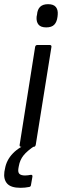

<svg xmlns="http://www.w3.org/2000/svg" viewBox="-53 -702 296 918"><path d="M49 0Q39 0 41 -10L115 -478Q117 -487 126 -487H184Q194 -487 193 -478L118 -10Q116 0 108 0ZM168 -571Q142 -571 131 -584.5Q120 -598 122 -622L124 -632Q126 -657 139 -669.5Q152 -682 177 -682Q203 -682 214 -668.5Q225 -655 223 -632L222 -622Q219 -597 206.5 -584Q194 -571 168 -571ZM45 196Q-1 196 -19 175.5Q-37 155 -32 119L-29 104Q-22 63 9 31Q40 -1 95 -21L115 -6Q77 19 59.5 41Q42 63 37 92L35 103Q32 122 40 129.5Q48 137 67 137Q75 137 81 136Q87 135 93 134Q98 133 100.5 135.5Q103 138 102 143L95 183Q94 191 86 192Q76 194 66 195Q56 196 45 196Z"/></svg>

Font: Sofia Sans Semi Condensed
Style: Italic
Weight: 400
Italic angle: -9°
Designer: Botio Nikoltchev, Ani Petrova
Foundry: lettersoup
Version: Version 4.101